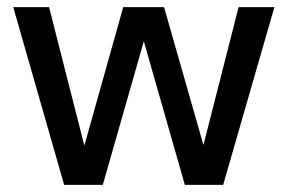

<svg xmlns="http://www.w3.org/2000/svg" viewBox="-20 -516 803 536"><path d="M159 0 17 -496H117L224 -76H206L324 -496H438L558 -76H539L646 -496H746L603 0H496L372 -434H391L267 0Z"/></svg>

Font: DM Sans 28pt Medium
Style: Regular
Weight: 500
Version: Version 4.004;gftools[0.9.30]